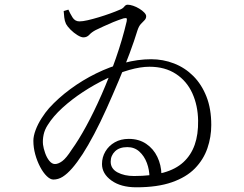

<svg xmlns="http://www.w3.org/2000/svg" viewBox="-20 -774 1040 817"><path d="M560 23Q494 23 454 -6Q414 -35 414 -76Q414 -105 428.5 -129.5Q443 -154 468.5 -168.5Q494 -183 528 -183Q571 -183 602 -162Q633 -141 649.5 -106.5Q666 -72 667 -32L616 -19Q616 -51 605 -80.5Q594 -110 573 -129Q552 -148 522 -148Q488 -148 469.5 -130Q451 -112 451 -86Q451 -56 480 -40.5Q509 -25 550 -25Q624 -25 676 -39.5Q728 -54 760.5 -84Q793 -114 808.5 -158Q824 -202 823 -261Q822 -325 798.5 -377Q775 -429 728.5 -459.5Q682 -490 616 -490Q578 -490 530.5 -476.5Q483 -463 432 -438.5Q381 -414 333 -382.5Q285 -351 245.5 -315Q206 -279 183 -242Q170 -222 165.5 -200.5Q161 -179 163 -159Q165 -143 172 -123Q179 -103 190 -89.5Q201 -76 214 -76Q228 -76 245 -88.5Q262 -101 285 -137Q314 -177 347 -237.5Q380 -298 412.5 -372Q445 -446 473 -526Q501 -606 519 -683Q521 -694 518.5 -696Q516 -698 506 -696Q484 -689 462 -680Q440 -671 421 -662Q402 -653 387 -646Q370 -637 360 -626Q350 -615 335 -615Q325 -615 309.5 -624.5Q294 -634 280.5 -647.5Q267 -661 261 -672Q255 -685 253.5 -699.5Q252 -714 251 -727L271 -733Q278 -717 288.5 -700Q299 -683 318 -683Q332 -683 353.5 -688Q375 -693 400 -700.5Q425 -708 448.5 -716.5Q472 -725 488 -732Q502 -737 508.5 -745.5Q515 -754 523 -754Q533 -754 546.5 -749.5Q560 -745 573 -737Q586 -729 594 -720.5Q602 -712 602 -705Q602 -695 595 -688Q588 -681 579.5 -672Q571 -663 565 -645Q552 -602 531.5 -547Q511 -492 485.5 -431.5Q460 -371 433.5 -312Q407 -253 380.5 -203Q354 -153 332 -119Q308 -82 287 -58Q266 -34 247 -22Q228 -10 207 -10Q194 -10 179 -24.5Q164 -39 151 -63.5Q138 -88 130 -117Q122 -146 122 -175Q122 -195 131.5 -220.5Q141 -246 157 -271Q173 -296 189 -314Q228 -357 279.5 -395Q331 -433 389 -461.5Q447 -490 507 -506Q567 -522 623 -522Q674 -522 720.5 -504Q767 -486 802.5 -450.5Q838 -415 858.5 -363Q879 -311 879 -242Q879 -191 862.5 -143Q846 -95 809.5 -57.5Q773 -20 711.5 1.5Q650 23 560 23Z"/></svg>

Font: Noto Serif SC ExtraLight Light
Style: Regular
Weight: 300
Version: Version 2.002-H1;hotconv 1.1.0;makeotfexe 2.6.0